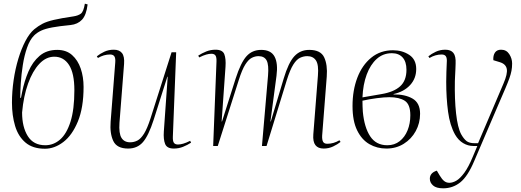

<svg xmlns="http://www.w3.org/2000/svg" viewBox="-20 -793 2830 1043"><path d="M224 15Q158 15 118.5 -18.5Q79 -52 62 -109Q45 -166 45 -235Q45 -296 54 -357.5Q63 -419 79.5 -473.5Q96 -528 118 -570Q140 -612 166 -634Q188 -652 211 -664Q234 -676 272.5 -685Q311 -694 379 -704Q405 -708 419.5 -719Q434 -730 441 -773L456 -769Q449 -711 425.5 -686Q402 -661 363 -657Q301 -651 263.5 -644Q226 -637 203.5 -626.5Q181 -616 165 -600Q142 -577 127 -534Q112 -491 104 -440Q96 -389 93 -341.5Q90 -294 90 -261L94 -262L100 -292Q112 -352 134.5 -404.5Q157 -457 195 -489.5Q233 -522 291 -522Q340 -522 371.5 -494Q403 -466 418.5 -420.5Q434 -375 434 -321Q434 -208 403 -133Q372 -58 324 -21.5Q276 15 224 15ZM275 -485Q230 -485 193.5 -446Q157 -407 132.5 -339Q108 -271 100 -182Q100 -103 131 -53.5Q162 -4 226 -4Q271 -4 306.5 -35Q342 -66 363 -132Q384 -198 384 -303Q384 -395 355 -440Q326 -485 275 -485Z M506 -487Q523 -501 546.5 -512Q570 -523 598 -523Q628 -523 642.5 -505Q657 -487 654 -446L629 -126Q625 -68 640 -44Q655 -20 687 -20Q708 -20 726.5 -29.5Q745 -39 762.5 -67Q780 -95 798 -151L912 -509H937L919 -51Q918 -27 924.5 -17.5Q931 -8 947 -8Q959 -8 975 -12.5Q991 -17 1013 -28L1018 -18Q998 -5 974.5 4.5Q951 14 924 14Q887 14 877 -11Q867 -36 870 -79L891 -376H889L815 -143Q787 -56 756.5 -21Q726 14 676 14Q615 14 595.5 -27Q576 -68 581 -132L606 -453Q608 -476 601.5 -486.5Q595 -497 578 -497Q544 -497 512 -478Z M1436 -382Q1441 -441 1428.5 -464.5Q1416 -488 1384 -488Q1366 -488 1348 -479Q1330 -470 1312.5 -442.5Q1295 -415 1277 -358L1163 0H1138L1156 -458Q1157 -482 1150.5 -491.5Q1144 -501 1128 -501Q1116 -501 1100 -496.5Q1084 -492 1062 -481L1057 -491Q1077 -504 1100.5 -513.5Q1124 -523 1151 -523Q1189 -523 1198.5 -498.5Q1208 -474 1205 -430L1184 -133H1186L1260 -366Q1288 -453 1319 -487.5Q1350 -522 1399 -522Q1452 -522 1471.5 -485.5Q1491 -449 1482 -381L1449 -133H1451L1521 -366Q1547 -453 1579 -487.5Q1611 -522 1660 -522Q1722 -522 1741 -481.5Q1760 -441 1755 -377L1730 -56Q1729 -34 1735 -23Q1741 -12 1758 -12Q1792 -12 1824 -31L1830 -22Q1814 -9 1790 2.5Q1766 14 1738 14Q1708 14 1693.5 -4.5Q1679 -23 1682 -63L1707 -382Q1712 -441 1696.5 -464.5Q1681 -488 1649 -488Q1629 -488 1610 -479Q1591 -470 1573.5 -442.5Q1556 -415 1538 -358L1428 0H1403Z M2079 14Q2028 14 1986.5 -10Q1945 -34 1920 -85Q1895 -136 1895 -217Q1895 -302 1921 -370.5Q1947 -439 1996.5 -479.5Q2046 -520 2115 -520Q2165 -520 2203 -495Q2241 -470 2241 -418Q2241 -367 2208 -331Q2175 -295 2118 -282V-280Q2180 -281 2221 -257.5Q2262 -234 2262 -175Q2262 -124 2238.5 -81Q2215 -38 2173.5 -12Q2132 14 2079 14ZM1949 -264 2053 -282Q2119 -293 2153.5 -324Q2188 -355 2188 -414Q2188 -458 2167 -481Q2146 -504 2109 -504Q2061 -504 2026.5 -473Q1992 -442 1972 -388Q1952 -334 1949 -264ZM2084 -4Q2123 -4 2151 -26Q2179 -48 2194 -85Q2209 -122 2209 -167Q2209 -226 2179 -245.5Q2149 -265 2095 -265Q2067 -265 2025.5 -259.5Q1984 -254 1949 -246Q1949 -228 1949.5 -215.5Q1950 -203 1951 -186Q1959 -101 1991 -52.5Q2023 -4 2084 -4Z M2556 82Q2521 165 2480.5 197.5Q2440 230 2387 230Q2350 230 2332.5 214.5Q2315 199 2315 178Q2315 146 2353 134L2369 161Q2381 181 2393 190.5Q2405 200 2421 200Q2439 200 2459 188.5Q2479 177 2502 146Q2525 115 2549 57L2573 0H2551Q2522 0 2496 -15.5Q2470 -31 2452 -62Q2424 -112 2414 -186Q2404 -260 2404 -349Q2404 -371 2405 -403Q2406 -435 2407 -453Q2409 -476 2402.5 -486.5Q2396 -497 2379 -497Q2345 -497 2313 -478L2307 -487Q2324 -501 2347.5 -512Q2371 -523 2399 -523Q2429 -523 2443 -505.5Q2457 -488 2455 -447Q2455 -440 2454 -418Q2453 -396 2452 -376Q2451 -356 2451 -353Q2449 -254 2457.5 -177Q2466 -100 2485 -64Q2499 -39 2514 -27Q2529 -15 2559 -15H2577L2715 -339Q2738 -392 2733 -418.5Q2728 -445 2696 -455L2660 -466Q2658 -491 2668.5 -507Q2679 -523 2702 -523Q2731 -523 2746.5 -499Q2762 -475 2762 -448Q2762 -427 2758.5 -408.5Q2755 -390 2747 -367.5Q2739 -345 2724.5 -311Q2710 -277 2687 -224Z"/></svg>

Font: Literata 72pt ExtraLight
Style: Italic
Weight: 200
Italic angle: -2°
Designer: Latin by Veronika Burian and Jose Scaglione. Greek by Irene Vlachou. Cyrillic by Vera Evstafieva
Foundry: TypeTogether
Version: Version 3.002